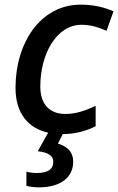

<svg xmlns="http://www.w3.org/2000/svg" viewBox="-20 -569 510 829"><path d="M148 240C246 240 296 193 296 130C296 81 263 61 230 51L251 10C306 10 353 -4 393 -24V-112C350 -92 310 -77 262 -77C194 -77 154 -119 154 -195C154 -336 224 -462 332 -462C375 -462 410 -449 440 -436L470 -520C430 -538 382 -549 329 -549C154 -549 47 -383 47 -190C47 -78 103 -15 188 4L143 84C186 89 210 102 210 129C210 162 187 178 138 178C124 178 107 176 94 172V233C106 237 127 240 148 240Z"/></svg>

Font: Noto Sans Medium
Style: Italic
Weight: 500
Italic angle: -12°
Designer: Monotype Design Team
Foundry: Monotype Imaging Inc.
Version: Version 2.013